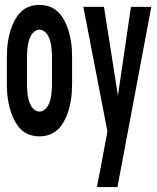

<svg xmlns="http://www.w3.org/2000/svg" viewBox="-20 -548 640 783"><path d="M141 8Q123 8 105.5 3Q88 -2 74 -13Q60 -24 50 -38.5Q40 -53 32.5 -70Q25 -87 20.5 -104Q16 -121 13 -138.5Q10 -156 9 -174Q8 -192 8 -210V-310Q8 -328 9 -346Q10 -364 13 -381.5Q16 -399 20.5 -416Q25 -433 32.5 -450Q40 -467 50 -481.5Q60 -496 74 -507Q88 -518 105.5 -523Q123 -528 141 -528Q159 -528 176 -523Q193 -518 207.5 -507Q222 -496 232 -481.5Q242 -467 249.5 -450Q257 -433 261.5 -416Q266 -399 269 -381.5Q272 -364 273 -346Q274 -328 274 -310V-210Q274 -192 273 -174Q272 -156 269 -138.5Q266 -121 261.5 -104Q257 -87 249.5 -70Q242 -53 232 -38.5Q222 -24 207.5 -13Q193 -2 176 3Q159 8 141 8ZM141 -93Q152 -93 161.5 -100.5Q171 -108 176.5 -118.5Q182 -129 185 -140.5Q188 -152 189.5 -163.5Q191 -175 191.5 -186.5Q192 -198 192 -210V-310Q192 -322 191.5 -333.5Q191 -345 189.5 -356.5Q188 -368 185 -379.5Q182 -391 176.5 -401.5Q171 -412 161.5 -419.5Q152 -427 141 -427Q130 -427 120.5 -419.5Q111 -412 105.5 -401.5Q100 -391 97 -379.5Q94 -368 92.5 -356.5Q91 -345 90.5 -333.5Q90 -322 90 -310V-210Q90 -198 90.5 -186.5Q91 -175 92.5 -163.5Q94 -152 97 -140.5Q100 -129 105.5 -118.5Q111 -108 120.5 -100.5Q130 -93 141 -93ZM375 215Q383 177 390 139Q397 101 404 63L418 -12L320 -520H404L461 -158L514 -520H597L459 215Z"/></svg>

Font: Iosevka Extended
Style: Bold
Weight: 700
Width: 7
Monospace: yes
Designer: Belleve Invis
Foundry: Belleve Invis
Version: Version 32.5.0; ttfautohint (v1.8.4)